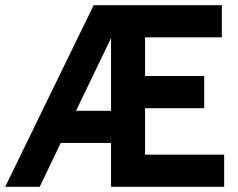

<svg xmlns="http://www.w3.org/2000/svg" viewBox="-31 -720 918 740"><path d="M833 0H397V-169H203L122 0H-11L330 -700H824V-576H528V-427H756V-303H528V-124H833ZM397 -293V-573L262 -293Z"/></svg>

Font: Cabin
Style: Bold
Weight: 700
Designer: Pablo Impallari
Foundry: Pablo Impallari. www.impallari.com Igino Marini. www.ikern.com
Version: Version 1.005